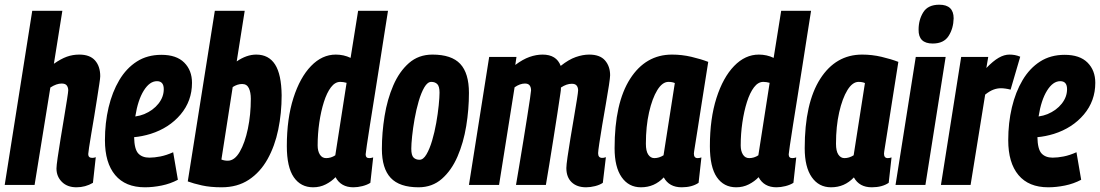

<svg xmlns="http://www.w3.org/2000/svg" viewBox="-31 -786 4675 816"><path d="M344 -131Q344 -115 361 -115Q369 -115 376 -118L364 -9Q332 10 294 10Q255 10 232 -13Q209 -36 209 -70Q209 -81 214 -116Q219 -151 226.5 -196.5Q234 -242 241.5 -287Q249 -332 254 -364Q259 -396 259 -402Q259 -414 253 -422.5Q247 -431 231 -431Q209 -431 183 -414L116 0H-11L106 -740H234L198 -515Q228 -536 253 -545Q278 -554 306 -554Q351 -554 373 -529Q395 -504 395 -462Q395 -454 391 -428.5Q387 -403 381.5 -367Q376 -331 369.5 -292Q363 -253 357 -218Q351 -183 347.5 -159Q344 -135 344 -131Z M725 -22Q693 -5 656 2.5Q619 10 585 10Q502 10 458.5 -42Q415 -94 415 -190Q415 -264 430.5 -329.5Q446 -395 476 -445.5Q506 -496 550.5 -524.5Q595 -553 655 -553Q719 -553 752 -520Q785 -487 785 -434Q785 -357 736.5 -299.5Q688 -242 609 -217Q573 -206 539 -203Q540 -152 556.5 -134Q573 -116 604 -116Q625 -116 650.5 -121Q676 -126 705 -139ZM636 -441Q605 -441 580 -401Q555 -361 544 -291Q565 -294 582 -301Q620 -317 642.5 -345.5Q665 -374 665 -407Q665 -441 636 -441Z M1009 -740 975 -525Q1017 -554 1058 -554Q1111 -554 1138 -512Q1165 -470 1166 -381Q1166 -305 1151.5 -235Q1137 -165 1106 -109.5Q1075 -54 1026.5 -22Q978 10 911 10Q863 10 827 2Q791 -6 767 -15L882 -740ZM998 -429Q978 -429 958 -416L910 -108Q922 -103 937 -103Q966 -103 988 -141Q1010 -179 1022.5 -239Q1035 -299 1035 -366Q1035 -394 1026.5 -411.5Q1018 -429 998 -429Z M1471 10Q1418 10 1395 -33Q1378 -15 1353.5 -2.5Q1329 10 1300 10Q1247 10 1217.5 -33Q1188 -76 1188 -165Q1188 -282 1216 -369.5Q1244 -457 1291 -505.5Q1338 -554 1396 -554Q1430 -554 1459 -540L1491 -740H1618Q1611 -696 1601.5 -635.5Q1592 -575 1581.5 -507.5Q1571 -440 1560.5 -375Q1550 -310 1541.5 -256Q1533 -202 1528 -168Q1523 -134 1523 -130Q1523 -114 1538 -114Q1546 -114 1555 -117L1543 -9Q1529 0 1509 5Q1489 10 1471 10ZM1355 -114Q1376 -114 1394 -126L1442 -434Q1428 -438 1415 -438Q1393 -438 1375.5 -415Q1358 -392 1345.5 -352.5Q1333 -313 1326 -265Q1319 -217 1319 -168Q1319 -144 1328.5 -129Q1338 -114 1355 -114Z M1748 10Q1667 10 1629.5 -30Q1592 -70 1592 -153Q1592 -222 1603.5 -293Q1615 -364 1640.5 -423Q1666 -482 1707 -518Q1748 -554 1807 -554Q1888 -554 1925 -514.5Q1962 -475 1962 -391Q1962 -321 1950.5 -250.5Q1939 -180 1913.5 -121Q1888 -62 1847 -26Q1806 10 1748 10ZM1752 -107Q1768 -107 1781.5 -130Q1795 -153 1805.5 -188.5Q1816 -224 1823 -263.5Q1830 -303 1833.5 -338Q1837 -373 1837 -392Q1837 -419 1827.5 -428.5Q1818 -438 1802 -438Q1786 -438 1772.5 -415Q1759 -392 1748.5 -356Q1738 -320 1731 -280.5Q1724 -241 1720.5 -207Q1717 -173 1717 -154Q1717 -126 1726.5 -116.5Q1736 -107 1752 -107Z M2460 10Q2421 10 2398.5 -11.5Q2376 -33 2376 -72Q2376 -84 2381 -119Q2386 -154 2393.5 -199Q2401 -244 2408.5 -288Q2416 -332 2421 -363.5Q2426 -395 2426 -402Q2426 -414 2420 -422Q2414 -430 2399 -430Q2377 -430 2353 -414Q2353 -409 2352.5 -402.5Q2352 -396 2351 -391Q2346 -356 2338 -304.5Q2330 -253 2321 -196Q2312 -139 2303.5 -87Q2295 -35 2289 0H2162Q2168 -36 2176.5 -86Q2185 -136 2193.5 -189Q2202 -242 2209.5 -289Q2217 -336 2221.5 -367Q2226 -398 2226 -402Q2226 -415 2220 -423Q2214 -431 2200 -431Q2179 -431 2156 -415L2090 0H1962L2048 -544H2164L2159 -510Q2191 -534 2219.5 -544Q2248 -554 2275 -554Q2334 -554 2352 -506Q2386 -533 2416 -543.5Q2446 -554 2473 -554Q2519 -554 2540.5 -529Q2562 -504 2562 -466Q2562 -457 2557 -423.5Q2552 -390 2544 -345Q2536 -300 2528.5 -255Q2521 -210 2516 -176.5Q2511 -143 2511 -135Q2511 -115 2528 -115Q2531 -115 2535 -115.5Q2539 -116 2544 -118L2531 -9Q2518 0 2498 5Q2478 10 2460 10Z M2866 10Q2813 10 2790 -32Q2770 -11 2746 -0.5Q2722 10 2693 10Q2641 10 2611 -33Q2581 -76 2581 -156Q2581 -348 2647 -451Q2713 -554 2825 -554Q2867 -554 2907.5 -544.5Q2948 -535 2979 -523Q2962 -416 2951 -346Q2940 -276 2933.5 -234Q2927 -192 2923.5 -171Q2920 -150 2919 -142.5Q2918 -135 2918 -133Q2918 -114 2934 -114Q2942 -114 2950 -117L2938 -9Q2910 10 2866 10ZM2789 -126 2837 -433Q2826 -438 2810 -438Q2784 -438 2762.5 -403Q2741 -368 2727.5 -308.5Q2714 -249 2714 -175Q2714 -144 2724 -129Q2734 -114 2750 -114Q2770 -114 2789 -126Z M3269 10Q3216 10 3193 -33Q3176 -15 3151.5 -2.5Q3127 10 3098 10Q3045 10 3015.5 -33Q2986 -76 2986 -165Q2986 -282 3014 -369.5Q3042 -457 3089 -505.5Q3136 -554 3194 -554Q3228 -554 3257 -540L3289 -740H3416Q3409 -696 3399.5 -635.5Q3390 -575 3379.5 -507.5Q3369 -440 3358.5 -375Q3348 -310 3339.5 -256Q3331 -202 3326 -168Q3321 -134 3321 -130Q3321 -114 3336 -114Q3344 -114 3353 -117L3341 -9Q3327 0 3307 5Q3287 10 3269 10ZM3153 -114Q3174 -114 3192 -126L3240 -434Q3226 -438 3213 -438Q3191 -438 3173.5 -415Q3156 -392 3143.5 -352.5Q3131 -313 3124 -265Q3117 -217 3117 -168Q3117 -144 3126.5 -129Q3136 -114 3153 -114Z M3674 10Q3621 10 3598 -32Q3578 -11 3554 -0.5Q3530 10 3501 10Q3449 10 3419 -33Q3389 -76 3389 -156Q3389 -348 3455 -451Q3521 -554 3633 -554Q3675 -554 3715.5 -544.5Q3756 -535 3787 -523Q3770 -416 3759 -346Q3748 -276 3741.5 -234Q3735 -192 3731.5 -171Q3728 -150 3727 -142.5Q3726 -135 3726 -133Q3726 -114 3742 -114Q3750 -114 3758 -117L3746 -9Q3718 10 3674 10ZM3597 -126 3645 -433Q3634 -438 3618 -438Q3592 -438 3570.5 -403Q3549 -368 3535.5 -308.5Q3522 -249 3522 -175Q3522 -144 3532 -129Q3542 -114 3558 -114Q3578 -114 3597 -126Z M3961 -766Q4022 -766 4022 -708Q4021 -665 4000.5 -633Q3980 -601 3933 -601Q3872 -601 3873 -660Q3873 -702 3893 -734Q3913 -766 3961 -766ZM3775 0 3861 -544H3988L3902 0Z M4169 -544 4161 -497Q4190 -527 4213.5 -540.5Q4237 -554 4259 -554Q4271 -554 4282 -552Q4293 -550 4305 -545L4264 -405Q4253 -408 4242 -409.5Q4231 -411 4223 -411Q4207 -411 4191 -405Q4175 -399 4156 -384L4094 0H3968L4054 -544Z M4564 -22Q4532 -5 4495 2.5Q4458 10 4424 10Q4341 10 4297.5 -42Q4254 -94 4254 -190Q4254 -264 4269.5 -329.5Q4285 -395 4315 -445.5Q4345 -496 4389.5 -524.5Q4434 -553 4494 -553Q4558 -553 4591 -520Q4624 -487 4624 -434Q4624 -357 4575.5 -299.5Q4527 -242 4448 -217Q4412 -206 4378 -203Q4379 -152 4395.5 -134Q4412 -116 4443 -116Q4464 -116 4489.5 -121Q4515 -126 4544 -139ZM4475 -441Q4444 -441 4419 -401Q4394 -361 4383 -291Q4404 -294 4421 -301Q4459 -317 4481.5 -345.5Q4504 -374 4504 -407Q4504 -441 4475 -441Z"/></svg>

Font: Georama Condensed
Style: Bold Italic
Weight: 700
Width: 3
Italic angle: -9°
Designer: Jean-Baptiste Levee
Foundry: Production Type
Version: Version 1.000